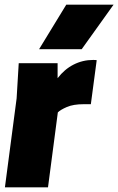

<svg xmlns="http://www.w3.org/2000/svg" viewBox="-20 -800 505 820"><path d="M465 -780 329 -590H147L263 -780ZM378 -544Q388 -544 393 -543L368 -355H338Q293 -355 265.5 -343Q238 -331 227 -320L185 0H1L51 -380L60 -530H226V-466Q255 -504 294 -524Q333 -544 378 -544Z"/></svg>

Font: Tanohe Sans Black
Style: Italic
Weight: 900
Designer: Village Type and Design LLC & Cristiano Sobral
Foundry: Cooper Hewitt Smithsonian Design Museum
Version: Version 1.00;January 12, 2020;FontCreator 12.0.0.2547 64-bit